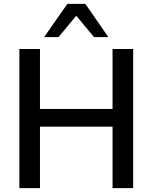

<svg xmlns="http://www.w3.org/2000/svg" viewBox="-20 -972 788 992"><path d="M186.5 -718.8V-409.2H561.5V-718.8H668V0H561.5V-317.4H186.5V0H80.1V-718.8ZM208 -780.3 328.1 -952.1H420.9L540 -780.3H465.8L374 -890.6L282.2 -780.3Z"/></svg>

Font: Min Sans Medium
Style: Regular
Weight: 500
Designer: Jinseong-Kim, NotoSansCJK, Nunito
Foundry: Jinseong-Kim
Version: Version 1.400;Glyphs 3.1.2 (3151)